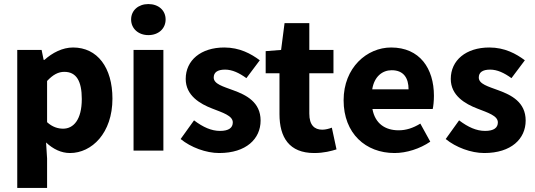

<svg xmlns="http://www.w3.org/2000/svg" viewBox="-20 -742 2638 946"><path d="M65 184H212V39L207 -40C242 -7 282 12 325 12C432 12 534 -86 534 -256C534 -409 460 -508 340 -508C288 -508 238 -482 199 -447H195L185 -496H65ZM291 -108C266 -108 238 -116 212 -140V-343C241 -374 267 -388 297 -388C356 -388 383 -343 383 -254C383 -152 342 -108 291 -108Z M638 0H785V-496H638ZM711 -569C761 -569 796 -601 796 -646C796 -691 761 -722 711 -722C662 -722 626 -691 626 -646C626 -601 662 -569 711 -569Z M1060 12C1193 12 1264 -58 1264 -148C1264 -239 1193 -274 1130 -297C1079 -316 1033 -328 1033 -360C1033 -385 1051 -399 1089 -399C1124 -399 1158 -383 1194 -357L1260 -445C1217 -477 1161 -508 1085 -508C970 -508 895 -445 895 -353C895 -271 966 -230 1026 -207C1077 -187 1127 -172 1127 -139C1127 -113 1108 -97 1064 -97C1022 -97 981 -115 936 -149L870 -57C920 -16 995 12 1060 12Z M1528 12C1576 12 1612 2 1638 -6L1615 -113C1602 -108 1584 -103 1568 -103C1529 -103 1504 -126 1504 -182V-381H1623V-496H1504V-628H1382L1365 -496L1289 -490V-381H1357V-180C1357 -65 1405 12 1528 12Z M1924 12C1983 12 2049 -9 2100 -44L2051 -133C2015 -111 1981 -100 1944 -100C1878 -100 1828 -133 1815 -205H2112C2115 -217 2118 -244 2118 -270C2118 -405 2048 -508 1907 -508C1788 -508 1673 -409 1673 -248C1673 -84 1782 12 1924 12ZM1814 -302C1824 -365 1864 -396 1910 -396C1969 -396 1993 -357 1993 -302Z M2366 12C2499 12 2570 -58 2570 -148C2570 -239 2499 -274 2436 -297C2385 -316 2339 -328 2339 -360C2339 -385 2357 -399 2395 -399C2430 -399 2464 -383 2500 -357L2566 -445C2523 -477 2467 -508 2391 -508C2276 -508 2201 -445 2201 -353C2201 -271 2272 -230 2332 -207C2383 -187 2433 -172 2433 -139C2433 -113 2414 -97 2370 -97C2328 -97 2287 -115 2242 -149L2176 -57C2226 -16 2301 12 2366 12Z"/></svg>

Font: Giro Sans Regular
Style: Bold
Weight: 700
Designer: Paul D. Hunt
Foundry: Adobe Systems Incorporated
Version: Version 1.000;PS 1.0;hotconv 1.0.88;makeotf.lib2.5.647800